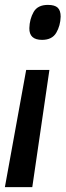

<svg xmlns="http://www.w3.org/2000/svg" viewBox="-53 -566 269 785"><path d="M149 -280 79 199H-33L54 -280ZM195 -498Q194 -461 177 -432Q160 -403 119 -403Q66 -403 67 -451Q68 -488 84.5 -517Q101 -546 143 -546Q171 -546 183 -534.5Q195 -523 195 -498Z"/></svg>

Font: Georama SemiCondensed SemiBold
Style: Italic
Weight: 600
Width: 4
Italic angle: -9°
Designer: Jean-Baptiste Levee
Foundry: Production Type
Version: Version 1.000